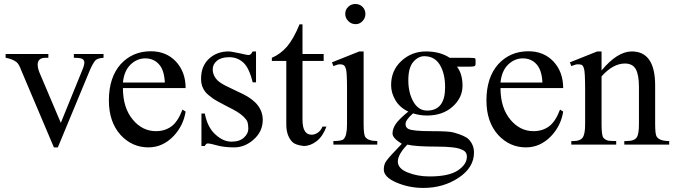

<svg xmlns="http://www.w3.org/2000/svg" viewBox="-20 -714 3328 948"><path d="M7.8 -447.3H218.8V-428.7H205.1Q166 -428.7 166 -394.5Q166 -377 175.8 -353.5L280.3 -107.4L384.8 -364.3Q396.5 -391.6 396.5 -404.3Q396.5 -417 386.7 -422.9Q377 -428.7 344.7 -428.7V-447.3H491.2V-428.7Q461.9 -426.8 451.2 -416Q440.4 -404.3 424.8 -370.1L265.6 13.7H246.1L85.9 -364.3Q73.2 -399.4 60.5 -408.2Q41 -422.9 7.8 -428.7Z M586.9 -279.3Q586.9 -180.7 636.7 -122.1Q683.6 -66.4 750 -66.4Q793.9 -66.4 826.2 -89.8Q858.4 -113.3 880.9 -172.9L896.5 -163.1Q885.7 -93.8 836.9 -42Q783.2 13.7 712.9 13.7Q631.8 13.7 575.2 -47.9Q517.6 -112.3 517.6 -217.8Q517.6 -332 576.2 -397.5Q634.8 -460.9 724.6 -460.9Q800.8 -460.9 848.6 -410.2Q896.5 -358.4 896.5 -279.3ZM586.9 -306.6H793.9Q791 -368.2 764.6 -397Q738.3 -425.8 697.3 -425.8Q656.2 -425.8 624.5 -395Q592.8 -364.3 586.9 -306.6Z M1244.1 -460V-307.6H1227.5Q1210 -379.9 1180.7 -405.8Q1151.4 -431.6 1111.8 -431.6Q1072.3 -431.6 1051.3 -414.1Q1030.3 -396.5 1030.3 -371.6Q1030.3 -346.7 1045.9 -326.2Q1060.5 -305.7 1107.4 -284.2L1178.7 -250Q1277.3 -202.1 1277.3 -122.1Q1277.3 -63.5 1230.5 -23.4Q1187.5 13.7 1136.7 13.7Q1086.9 13.7 1051.8 3.9Q1016.6 -5.9 1006.8 -5.9Q997.1 -5.9 991.2 6.8H974.6V-153.3H991.2Q1004.9 -84 1043.9 -49.8Q1082 -14.6 1122.6 -14.6Q1163.1 -14.6 1184.6 -34.7Q1206.1 -54.7 1206.1 -78.1Q1206.1 -99.6 1201.2 -113.3Q1196.3 -125 1181.6 -138.7Q1160.2 -160.2 1105.5 -186.5Q1049.8 -214.8 1030.3 -228.5Q1006.8 -245.1 994.1 -259.8Q972.7 -287.1 972.7 -322.8Q972.7 -358.4 982.9 -382.3Q993.2 -406.2 1010.7 -422.9Q1049.8 -460 1108.4 -460Q1118.2 -460 1131.8 -457L1162.1 -451.2Q1175.8 -448.2 1188.5 -445.3Q1201.2 -442.4 1207.5 -442.4Q1213.9 -442.4 1217.8 -446.3Q1221.7 -449.2 1227.5 -460Z M1473.6 -123Q1473.6 -48.8 1518.6 -48.8Q1534.2 -48.8 1549.3 -59.1Q1564.5 -69.3 1572.3 -88.9H1591.8Q1574.2 -41 1543.5 -17.1Q1512.7 6.8 1479.5 6.8Q1438.5 2 1423.8 -12.7Q1393.6 -43 1393.6 -99.6V-413.1H1322.3V-428.7Q1364.3 -446.3 1397.5 -484.4Q1429.7 -522.5 1459 -593.8H1473.6V-447.3H1578.1V-413.1H1473.6Z M1734.4 -694.3Q1755.9 -694.3 1770 -680.2Q1784.2 -666 1784.2 -644.5Q1784.2 -625 1770 -609.9Q1755.9 -594.7 1736.3 -594.7Q1714.8 -594.7 1699.7 -609.9Q1684.6 -625 1684.6 -645.5Q1684.6 -666 1699.2 -680.2Q1713.9 -694.3 1734.4 -694.3ZM1775.4 -460V-100.6Q1775.4 -46.9 1784.7 -36.1Q1793.9 -25.4 1806.6 -22.5Q1820.3 -17.6 1842.8 -17.6V0H1626V-17.6Q1668 -17.6 1676.8 -27.3Q1693.4 -43 1693.4 -100.6V-273.4Q1693.4 -355.5 1688.5 -372.1Q1683.6 -388.7 1677.7 -391.6Q1670.9 -396.5 1659.2 -396.5Q1646.5 -396.5 1626 -387.7L1619.1 -406.2L1753.9 -460Z M1963.9 -3.9Q1918 -32.2 1918 -54.7Q1918 -77.1 1933.1 -100.6Q1948.2 -124 1996.1 -163.1Q1954.1 -182.6 1932.6 -218.8Q1911.1 -254.9 1911.1 -293.9Q1911.1 -366.2 1961.9 -413.1Q2012.7 -460 2083 -460Q2153.3 -460 2200.2 -428.7H2294.9Q2326.2 -428.7 2327.1 -424.3Q2328.1 -419.9 2328.1 -418V-408.2V-397.5Q2328.1 -394.5 2325.7 -389.6Q2323.2 -384.8 2294.9 -384.8H2236.3Q2263.7 -349.6 2263.7 -290.5Q2263.7 -231.4 2214.8 -187.5Q2166 -143.6 2087.9 -143.6Q2052.7 -143.6 2019.5 -154.3Q1982.4 -122.1 1982.4 -101.6Q1982.4 -84 1997.1 -77.1Q2018.6 -66.4 2109.4 -66.4Q2200.2 -66.4 2220.7 -59.6Q2276.4 -43.9 2293.9 -26.4Q2320.3 1 2320.3 39.1Q2320.3 113.3 2244.6 163.6Q2168.9 213.9 2070.3 213.9Q1999 213.9 1937 187Q1875 160.2 1875 123Q1875 98.6 1886.2 82.5Q1897.5 66.4 1915.5 47.4Q1933.6 28.3 1963.9 -3.9ZM2075.2 -436.5Q2044.9 -436.5 2020.5 -408.2Q1996.1 -379.9 1996.1 -317.9Q1996.1 -255.9 2021 -211.9Q2045.9 -168 2088.9 -168Q2177.7 -168 2177.7 -283.2Q2177.7 -350.6 2151.9 -393.6Q2126 -436.5 2075.2 -436.5ZM1991.2 0Q1944.3 48.8 1944.3 83.5Q1944.3 118.2 1993.2 137.7Q2042 157.2 2100.6 157.2Q2196.3 157.2 2240.7 127.4Q2285.2 97.7 2285.2 59.6Q2285.2 33.2 2258.8 24.4Q2231.4 9.8 2132.3 9.8Q2033.2 9.8 1991.2 0Z M2451.2 -279.3Q2451.2 -180.7 2501 -122.1Q2547.9 -66.4 2614.3 -66.4Q2658.2 -66.4 2690.4 -89.8Q2722.7 -113.3 2745.1 -172.9L2760.7 -163.1Q2750 -93.8 2701.2 -42Q2647.5 13.7 2577.1 13.7Q2496.1 13.7 2439.5 -47.9Q2381.8 -112.3 2381.8 -217.8Q2381.8 -332 2440.4 -397.5Q2499 -460.9 2588.9 -460.9Q2665 -460.9 2712.9 -410.2Q2760.7 -358.4 2760.7 -279.3ZM2451.2 -306.6H2658.2Q2655.3 -368.2 2628.9 -397Q2602.5 -425.8 2561.5 -425.8Q2520.5 -425.8 2488.8 -395Q2457 -364.3 2451.2 -306.6Z M2950.2 -366.2Q3028.3 -460 3099.6 -460Q3214.8 -460 3214.8 -292V-100.6Q3214.8 -49.8 3222.7 -39.1Q3236.3 -17.6 3284.2 -17.6V0H3062.5V-17.6H3072.3Q3113.3 -17.6 3124 -36.1Q3134.8 -50.8 3134.8 -100.6V-284.2Q3134.8 -344.7 3119.1 -372.6Q3103.5 -400.4 3065.4 -400.4Q3006.8 -400.4 2950.2 -336.9V-100.6Q2950.2 -44.9 2959 -34.2Q2967.8 -23.4 2983.4 -19.5Q2997.1 -17.6 3022.5 -17.6V0H2800.8V-17.6H2811.5Q2844.7 -17.6 2856.9 -34.7Q2869.1 -51.8 2869.1 -100.6V-266.6Q2869.1 -359.4 2863.3 -376Q2858.4 -391.6 2851.1 -394Q2843.8 -396.5 2833 -396.5Q2822.3 -396.5 2800.8 -387.7L2793.9 -406.2L2928.7 -460H2950.2Z"/></svg>

Font: Menaion Unicode
Style: Regular
Weight: 400
Designer: Aleksandr Andreev
Foundry: Ponomar Technologies, Inc.
Version: 2.0